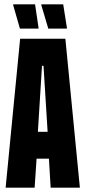

<svg xmlns="http://www.w3.org/2000/svg" viewBox="-20 -867 395 887"><path d="M6 0 73 -688H282L349 0H214L206 -134H149L140 0ZM155 -258H200L181 -563H174ZM289 -735H203L171 -843V-847H272L289 -739ZM158 -735H72L41 -843V-847H142L158 -739Z"/></svg>

Font: Saira UltraCondensed Black
Style: Regular
Weight: 900
Width: 1
Designer: Hector Gatti with collaboration of the Omnibus-Type team
Foundry: Omnibus-Type
Version: Version 1.101